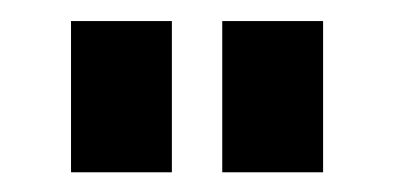

<svg xmlns="http://www.w3.org/2000/svg" viewBox="-20 -704 382 186"><path d="M48.8 -683.6H146.5V-537.1H48.8ZM195.3 -683.6H293V-537.1H195.3Z"/></svg>

Font: BabelStone Runic Norse
Style: Regular
Weight: 400
Designer: Andrew West
Foundry: BabelStone
Version: Version 3.002 March 14, 2022